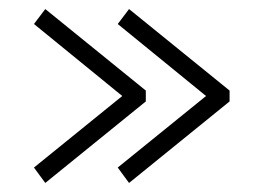

<svg xmlns="http://www.w3.org/2000/svg" viewBox="-20 -534 582 424"><path d="M55 -164 250 -322 55 -481 80 -514 302 -334V-310L80 -130ZM240 -164 435 -322 240 -481 265 -514 487 -334V-310L265 -130Z"/></svg>

Font: Prompt ExtraLight
Style: Regular
Weight: 275
Designer: Katatrad Team
Foundry: CadsonDemak
Version: Version 1.000